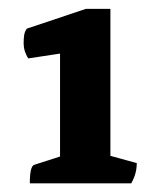

<svg xmlns="http://www.w3.org/2000/svg" viewBox="-20 -763 356 432"><path d="M47.1 -350.5Q47.1 -389.3 57.1 -392.2L128.4 -415.1L115.1 -392.1V-699.7L130.8 -644.8L43.7 -631.6Q38.5 -639.3 35.8 -648Q33.2 -656.6 33.2 -666.8Q33.2 -676.4 34.4 -684.1Q35.5 -691.8 40.4 -698.6L173.2 -743H228.4V-395L209.4 -417.6L287.7 -396Q287.7 -384.6 285 -374Q282.3 -363.4 275.4 -350.5Z"/></svg>

Font: Pitagon Serif
Style: Regular
Weight: 400
Designer: Travis Tran
Foundry: Pitagon
Version: Version 1.000;gftools[0.9.26]